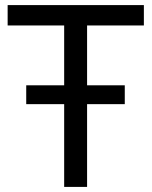

<svg xmlns="http://www.w3.org/2000/svg" viewBox="-20 -734 596 754"><path d="M232 0V-325H83V-399H232V-634H10V-714H545V-634H322V-399H470V-325H322V0Z"/></svg>

Font: Apis
Style: Regular
Weight: 400
Designer: Monotype Design Team
Foundry: Monotype Imaging Inc.
Version: Version 2.000; build 0001